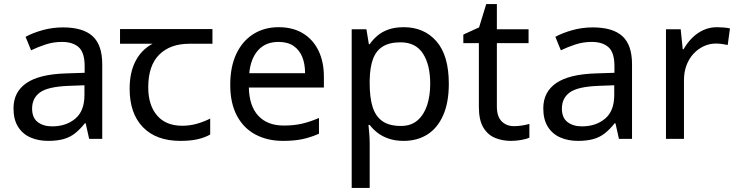

<svg xmlns="http://www.w3.org/2000/svg" viewBox="-20 -679 3605 939"><path d="M288 -545Q386 -545 433 -502Q480 -459 480 -365V0H416L399 -76H395Q372 -47 347.5 -27.5Q323 -8 291.5 1Q260 10 215 10Q167 10 128.5 -7Q90 -24 68 -59.5Q46 -95 46 -149Q46 -229 109 -272.5Q172 -316 303 -320L394 -323V-355Q394 -422 365 -448Q336 -474 283 -474Q241 -474 203 -461.5Q165 -449 132 -433L105 -499Q140 -518 188 -531.5Q236 -545 288 -545ZM314 -259Q214 -255 175.5 -227Q137 -199 137 -148Q137 -103 164.5 -82Q192 -61 235 -61Q303 -61 348 -98.5Q393 -136 393 -214V-262Z M862 10Q744 10 679 -57Q614 -124 614 -245Q614 -325 643 -380.5Q672 -436 726 -465H567V-537H1019V-465H906Q812 -465 758.5 -411.5Q705 -358 705 -252Q705 -165 748 -114.5Q791 -64 871 -64Q908 -64 942 -73.5Q976 -83 1008 -99V-21Q979 -5 944 2.5Q909 10 862 10Z M1343 -546Q1412 -546 1461.5 -516Q1511 -486 1537.5 -431.5Q1564 -377 1564 -304V-251H1197Q1199 -160 1243.5 -112.5Q1288 -65 1368 -65Q1419 -65 1458.5 -74.5Q1498 -84 1540 -102V-25Q1499 -7 1459 1.5Q1419 10 1364 10Q1288 10 1229.5 -21Q1171 -52 1138.5 -113.5Q1106 -175 1106 -264Q1106 -352 1135.5 -415Q1165 -478 1218.5 -512Q1272 -546 1343 -546ZM1342 -474Q1279 -474 1242.5 -433.5Q1206 -393 1199 -321H1472Q1472 -367 1458 -401Q1444 -435 1415.5 -454.5Q1387 -474 1342 -474Z M1955 -546Q2054 -546 2114.5 -477Q2175 -408 2175 -269Q2175 -178 2147.5 -115.5Q2120 -53 2070.5 -21.5Q2021 10 1954 10Q1913 10 1881 -1Q1849 -12 1826.5 -29.5Q1804 -47 1788 -68H1782Q1784 -51 1786 -25Q1788 1 1788 20V240H1700V-536H1772L1784 -463H1788Q1804 -486 1826.5 -505Q1849 -524 1880.5 -535Q1912 -546 1955 -546ZM1939 -472Q1885 -472 1852 -451.5Q1819 -431 1804 -390Q1789 -349 1788 -286V-269Q1788 -203 1802 -157Q1816 -111 1849.5 -87Q1883 -63 1941 -63Q1990 -63 2021.5 -90Q2053 -117 2068.5 -163.5Q2084 -210 2084 -270Q2084 -362 2048.5 -417Q2013 -472 1939 -472Z M2494 -62Q2514 -62 2535 -65.5Q2556 -69 2569 -73V-6Q2555 1 2529 5.5Q2503 10 2479 10Q2437 10 2401.5 -4.5Q2366 -19 2344 -55Q2322 -91 2322 -156V-468H2246V-510L2323 -545L2358 -659H2410V-536H2565V-468H2410V-158Q2410 -109 2433.5 -85.5Q2457 -62 2494 -62Z M2879 -545Q2977 -545 3024 -502Q3071 -459 3071 -365V0H3007L2990 -76H2986Q2963 -47 2938.5 -27.5Q2914 -8 2882.5 1Q2851 10 2806 10Q2758 10 2719.5 -7Q2681 -24 2659 -59.5Q2637 -95 2637 -149Q2637 -229 2700 -272.5Q2763 -316 2894 -320L2985 -323V-355Q2985 -422 2956 -448Q2927 -474 2874 -474Q2832 -474 2794 -461.5Q2756 -449 2723 -433L2696 -499Q2731 -518 2779 -531.5Q2827 -545 2879 -545ZM2905 -259Q2805 -255 2766.5 -227Q2728 -199 2728 -148Q2728 -103 2755.5 -82Q2783 -61 2826 -61Q2894 -61 2939 -98.5Q2984 -136 2984 -214V-262Z M3487 -546Q3502 -546 3519.5 -544.5Q3537 -543 3550 -540L3539 -459Q3526 -462 3510.5 -464Q3495 -466 3481 -466Q3450 -466 3422 -453Q3394 -440 3372 -416.5Q3350 -393 3337.5 -360Q3325 -327 3325 -286V0H3237V-536H3309L3319 -438H3323Q3340 -468 3364 -492.5Q3388 -517 3419 -531.5Q3450 -546 3487 -546Z"/></svg>

Font: uhindi25
Style: Book
Weight: 400
Designer: Jelle Bosma - Monotype Design Team
Foundry: Monotype Imaging Inc.
Version: Version 2.003